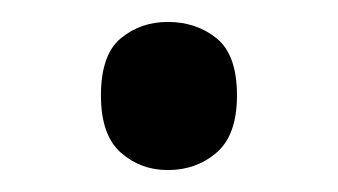

<svg xmlns="http://www.w3.org/2000/svg" viewBox="-20 -440 308 175"><path d="M72 -353Q72 -390 90 -405Q108 -420 133 -420Q159 -420 177.5 -405Q196 -390 196 -353Q196 -317 177.5 -301Q159 -285 133 -285Q108 -285 90 -301Q72 -317 72 -353Z"/></svg>

Font: Noto Sans Cherokee
Style: Regular
Weight: 400
Designer: Monotype Design Team
Foundry: Monotype Imaging Inc.
Version: Version 2.001